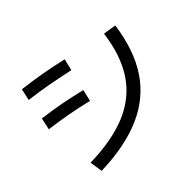

<svg xmlns="http://www.w3.org/2000/svg" viewBox="-151 -981 1241 1241"><g transform="rotate(-45 469.0 -360.5)"><path d="M791 -608.4 879.9 -594.7Q852.5 -395 765.4 -264.2Q678.2 -133.3 526.6 -66.2Q375 1 153.3 7.8L139.6 -80.1Q342.8 -85 478.3 -142.6Q613.8 -200.2 690.4 -314.9Q767.1 -429.7 791 -608.4ZM101.6 -423.8 119.1 -504.9Q200.7 -494.6 276.1 -480.5Q351.6 -466.3 438.5 -445.3L419.9 -365.2Q335 -385.7 259.8 -399.4Q184.6 -413.1 101.6 -423.8ZM143.6 -649.4 161.1 -729.5Q249.5 -718.8 327.9 -705.1Q406.2 -691.4 494.1 -670.9L474.6 -590.8Q379.4 -611.8 301.8 -625.7Q224.1 -639.6 143.6 -649.4Z"/></g></svg>

Font: Pretendard Medium
Style: Regular
Weight: 500
Designer: Base glyphs from Inter by Rasmus Andersson; Hangeul glyphs from Noto Sans CJK(Source Han Sans) by Jang Soo-young and Kan
Foundry: Kil Hyung-jin
Version: Version 1.309